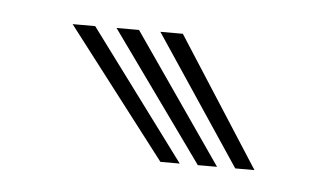

<svg xmlns="http://www.w3.org/2000/svg" viewBox="-27 -818 335 206"><g transform="rotate(5 140.5 -714.5)"><path d="M151.2 -645 44.5 -784H68.8L172 -645ZM191.5 -645 91.8 -784H116L212.2 -645ZM231.8 -645 139 -784H163.2L252.5 -645Z"/></g></svg>

Font: Big Shoulders Inline Display
Style: Bold
Weight: 700
Designer: Patric King
Foundry: XO Type Co
Version: Version 1.000